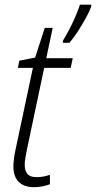

<svg xmlns="http://www.w3.org/2000/svg" viewBox="-20 -774 402 804"><path d="M122.6 9.8Q81.1 9.8 58.6 -12.2Q36.1 -34.2 36.1 -77.6Q36.1 -91.8 38.6 -110.4Q41 -128.9 45.4 -148.9L117.7 -489.7H54.7L61 -520L127 -532.7L167.5 -657.2H200.7L173.8 -530.3H284.7L275.9 -489.7H165L92.8 -147.9Q88.9 -128.9 86.2 -112.5Q83.5 -96.2 83.5 -83.5Q83.5 -59.6 94.7 -45.9Q106 -32.2 132.3 -32.2Q148.4 -32.2 162.4 -34.9Q176.3 -37.6 189 -42V-2.4Q175.8 2.4 158.7 6.1Q141.6 9.8 122.6 9.8ZM243.2 -594.7V-603Q255.9 -623.5 270 -650.6Q284.2 -677.7 296.1 -705.6Q308.1 -733.4 314.9 -754.4H362.3L361.8 -746.1Q354.5 -725.6 339.4 -698.2Q324.2 -670.9 306.4 -643.1Q288.6 -615.2 270.5 -594.7Z"/></svg>

Font: Open Sans SemiCondensed Light
Style: Italic
Weight: 300
Width: 4
Italic angle: -12°
Designer: Monotype Design Team
Foundry: Monotype Imaging Inc.
Version: Version 3.000